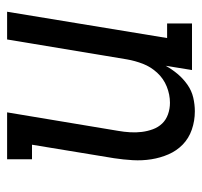

<svg xmlns="http://www.w3.org/2000/svg" viewBox="-34 -534 568 540"><g transform="rotate(90 250.0 -264.0)"><path d="M13 0 87 -450H46V-520H177L165 -446Q175 -464 188 -479.5Q201 -495 218 -507Q235 -519 254.5 -523.5Q274 -528 293 -528Q320 -528 344.5 -519.5Q369 -511 386.5 -494Q404 -477 414 -454Q424 -431 428 -405.5Q432 -380 430.5 -353.5Q429 -327 425 -301L387 -70H428V0H296L348 -312Q351 -329 352 -346Q353 -363 351 -379Q349 -395 343.5 -410Q338 -425 327.5 -436Q317 -447 301.5 -452.5Q286 -458 269 -458Q246 -458 223.5 -449Q201 -440 184.5 -422Q168 -404 159.5 -382Q151 -360 147 -337L91 0Z"/></g></svg>

Font: Iosevka Gothic
Style: Italic
Weight: 400
Italic angle: -9°
Monospace: yes
Designer: Belleve Invis
Foundry: Belleve Invis
Version: Version 15.5.1; ttfautohint (v1.8.4)